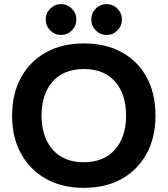

<svg xmlns="http://www.w3.org/2000/svg" viewBox="-20 -894 807 924"><path d="M383.3 10Q279.2 10 202.1 -32.9Q125 -75.8 81.7 -153.8Q38.3 -231.7 38.3 -337.5Q38.3 -444.2 81.7 -522.1Q125 -600 202.1 -642.5Q279.2 -685 383.3 -685Q488.3 -685 565.4 -642.9Q642.5 -600.8 685.4 -522.9Q728.3 -445 728.3 -337.5Q728.3 -231.7 685 -153.3Q641.7 -75 564.6 -32.5Q487.5 10 383.3 10ZM383.3 -113.3Q480 -113.3 533.3 -174.2Q586.7 -235 586.7 -337.5Q586.7 -440.8 533.8 -501.3Q480.8 -561.7 383.3 -561.7Q286.7 -561.7 233.3 -501.3Q180 -440.8 180 -337.5Q180 -235 233.3 -174.2Q286.7 -113.3 383.3 -113.3ZM492.5 -725.8Q462.5 -725.8 440.8 -747.5Q419.2 -769.2 419.2 -800Q419.2 -830.8 440.8 -852.5Q462.5 -874.2 492.5 -874.2Q523.3 -874.2 545 -852.5Q566.7 -830.8 566.7 -800Q566.7 -769.2 545 -747.5Q523.3 -725.8 492.5 -725.8ZM274.2 -725.8Q243.3 -725.8 221.7 -747.5Q200 -769.2 200 -800Q200 -830.8 221.7 -852.5Q243.3 -874.2 274.2 -874.2Q304.2 -874.2 325.8 -852.5Q347.5 -830.8 347.5 -800Q347.5 -769.2 325.8 -747.5Q304.2 -725.8 274.2 -725.8Z"/></svg>

Font: Funnel Display Light
Style: Bold
Weight: 700
Version: Version 1.000